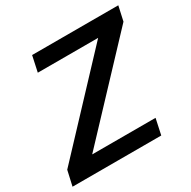

<svg xmlns="http://www.w3.org/2000/svg" viewBox="-160 -836 977 984"><g transform="rotate(-30 329.0 -344.0)"><path d="M-5 0 15 -89 490 -595H133L153 -688H663L644 -602L165 -93H540L520 0Z"/></g></svg>

Font: Saira Thin Medium
Style: Italic
Weight: 500
Italic angle: -12°
Version: Version 1.101